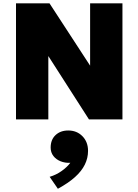

<svg xmlns="http://www.w3.org/2000/svg" viewBox="-20 -720 835 1158"><path d="M76.5 0V-700H278.5L523.5 -324V-700H718.5V0H516.5L271.5 -382V0ZM329 418.5 279.5 346.5Q319.5 334.5 352 311.2Q384.5 288 404 262Q372.5 263.5 345.5 252.8Q318.5 242 302 220.8Q285.5 199.5 285.5 170Q285.5 122.5 315 94.8Q344.5 67 391.5 67Q443.5 67 477.2 101.5Q511 136 511 190Q511 233.5 491.5 273Q472 312.5 431.8 348.5Q391.5 384.5 329 418.5Z"/></svg>

Font: Geologica Black
Style: Regular
Weight: 900
Designer: Sindre Bremnes, Frode Helland
Foundry: Monokrom Skriftforlag AS
Version: Version 1.010;gftools[0.9.28]